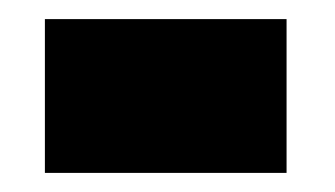

<svg xmlns="http://www.w3.org/2000/svg" viewBox="-20 -612 351 201"><path d="M27 -431V-592H280V-431Z"/></svg>

Font: Noto Serif Hebrew
Style: Bold
Weight: 700
Version: Version 2.003